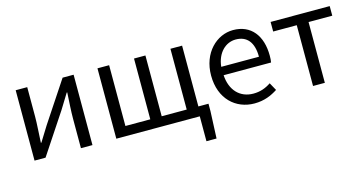

<svg xmlns="http://www.w3.org/2000/svg" viewBox="-78 -898 2699 1431"><g transform="rotate(-15 1271.5 -182.5)"><path d="M92 0H177L383 -311C403 -344 434 -393 455 -428H459C455 -356 450 -284 450 -227V0H539V-543H454L248 -232C228 -199 197 -149 176 -116H172C175 -188 181 -259 181 -316V-543H92Z M1376 -74V-543H1286V-74H1093V-543H1005V-74H813V-543H723V0H1367V192H1445L1454 -17V-74Z M1787 13C1863 13 1919 -12 1967 -43L1934 -103C1894 -76 1851 -60 1798 -60C1694 -60 1625 -133 1618 -250H1984C1987 -263 1988 -282 1988 -302C1988 -457 1910 -557 1772 -557C1646 -557 1527 -447 1527 -271C1527 -91 1643 13 1787 13ZM1617 -315C1628 -422 1696 -484 1773 -484C1858 -484 1908 -428 1908 -315Z M2241 0H2332V-469H2515V-543H2059V-469H2241Z"/></g></svg>

Font: Spoqa Han Sans Neo Regular
Style: Regular
Weight: 400
Designer: [Spoqa Han Sans Neo] Dong-huui Kim  Younghwa Kang  Yujin Lee  [Noto Sans] Ryoko NISHIZUKA  (kana & ideographs); Paul D. 
Foundry: Spoqa (http://www.spoqa-han-sans.com)
Version: Version 1.000